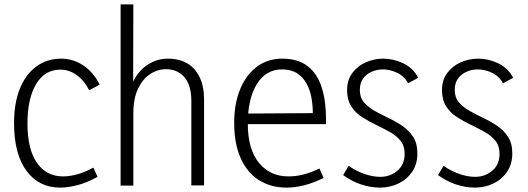

<svg xmlns="http://www.w3.org/2000/svg" viewBox="-20 -845 2403 874"><path d="M254 9Q157 9 100.5 -67.5Q44 -144 44 -285Q44 -376 70.5 -441.5Q97 -507 145.5 -542.5Q194 -578 258 -578Q312 -578 358 -548Q404 -518 434 -460L386 -434Q365 -477 330 -502.5Q295 -528 256 -528Q183 -528 144 -461.5Q105 -395 105 -283Q105 -166 148 -104Q191 -42 267 -42Q297 -42 331.5 -51.5Q366 -61 405 -82L424 -40Q377 -14 334 -2.5Q291 9 254 9Z M851 -1V-385Q851 -457 819.5 -493.5Q788 -530 735 -530Q697 -530 663 -507.5Q629 -485 608 -440.5Q587 -396 587 -329V0H529V-825H587L586 -419H566Q588 -500 636.5 -539Q685 -578 744 -578Q796 -578 832.5 -556.5Q869 -535 889 -493Q909 -451 909 -390V-1Z M1284 9Q1213 9 1159 -25Q1105 -59 1075.5 -125Q1046 -191 1046 -286Q1046 -373 1073 -438.5Q1100 -504 1149 -541Q1198 -578 1265 -578Q1337 -578 1381 -543.5Q1425 -509 1444.5 -447Q1464 -385 1464 -305V-280H1079L1080 -328L1404 -330Q1404 -366 1397.5 -401.5Q1391 -437 1375 -465.5Q1359 -494 1332 -511.5Q1305 -529 1264 -529Q1190 -529 1149 -462Q1108 -395 1108 -283Q1108 -166 1158.5 -104Q1209 -42 1293 -42Q1328 -42 1362.5 -51Q1397 -60 1434 -78L1453 -35Q1409 -13 1366.5 -2Q1324 9 1284 9Z M1710 9Q1667 9 1623.5 -5.5Q1580 -20 1542 -48L1567 -90Q1602 -66 1639.5 -53Q1677 -40 1711 -40Q1756 -40 1789 -68Q1822 -96 1822 -145Q1822 -181 1803 -204.5Q1784 -228 1754 -244.5Q1724 -261 1691 -277Q1658 -293 1627.5 -312.5Q1597 -332 1578.5 -361.5Q1560 -391 1560 -435Q1560 -481 1584 -513Q1608 -545 1645.5 -561.5Q1683 -578 1725 -578Q1771 -578 1815.5 -557Q1860 -536 1884 -491L1838 -466Q1819 -499 1787 -514Q1755 -529 1723 -529Q1696 -529 1672 -518.5Q1648 -508 1633 -487.5Q1618 -467 1618 -436Q1618 -401 1637 -379Q1656 -357 1686 -340Q1716 -323 1749 -307.5Q1782 -292 1812 -271.5Q1842 -251 1861 -221.5Q1880 -192 1880 -147Q1880 -97 1855.5 -62Q1831 -27 1792.5 -9Q1754 9 1710 9Z M2142 9Q2099 9 2055.5 -5.5Q2012 -20 1974 -48L1999 -90Q2034 -66 2071.5 -53Q2109 -40 2143 -40Q2188 -40 2221 -68Q2254 -96 2254 -145Q2254 -181 2235 -204.5Q2216 -228 2186 -244.5Q2156 -261 2123 -277Q2090 -293 2059.5 -312.5Q2029 -332 2010.5 -361.5Q1992 -391 1992 -435Q1992 -481 2016 -513Q2040 -545 2077.5 -561.5Q2115 -578 2157 -578Q2203 -578 2247.5 -557Q2292 -536 2316 -491L2270 -466Q2251 -499 2219 -514Q2187 -529 2155 -529Q2128 -529 2104 -518.5Q2080 -508 2065 -487.5Q2050 -467 2050 -436Q2050 -401 2069 -379Q2088 -357 2118 -340Q2148 -323 2181 -307.5Q2214 -292 2244 -271.5Q2274 -251 2293 -221.5Q2312 -192 2312 -147Q2312 -97 2287.5 -62Q2263 -27 2224.5 -9Q2186 9 2142 9Z"/></svg>

Font: Yaldevi ExtraLight Light
Style: Regular
Weight: 300
Version: Version 1.100